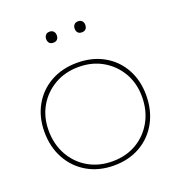

<svg xmlns="http://www.w3.org/2000/svg" viewBox="-132 -830 879 949"><g transform="rotate(-20 307.5 -355.5)"><path d="M308 10Q229 10 168.5 -25Q108 -60 74 -122Q40 -184 40 -263Q40 -341 74 -401.5Q108 -462 168.5 -496Q229 -530 308 -530Q387 -530 447.5 -496Q508 -462 541.5 -401.5Q575 -341 575 -263Q575 -184 541.5 -122Q508 -60 447.5 -25Q387 10 308 10ZM308 -12Q379 -12 434 -44Q489 -76 521 -133Q553 -190 553 -263Q553 -334 521 -389Q489 -444 434 -476Q379 -508 308 -508Q237 -508 181.5 -476Q126 -444 94 -389Q62 -334 62 -263Q62 -190 94 -133Q126 -76 181.5 -44Q237 -12 308 -12ZM383 -663Q369 -663 362 -671Q355 -679 355 -692Q355 -704 362 -712.5Q369 -721 383 -721Q396 -721 403.5 -713Q411 -705 411 -692Q411 -679 404 -671Q397 -663 383 -663ZM233 -663Q219 -663 212 -671Q205 -679 205 -692Q205 -704 212 -712.5Q219 -721 233 -721Q246 -721 253.5 -713Q261 -705 261 -692Q261 -679 254 -671Q247 -663 233 -663Z"/></g></svg>

Font: Lexend Thin
Style: Regular
Weight: 100
Designer: Bonnie Shaver-Troup, Thomas Jockin
Foundry: Lexend
Version: Version 1.007; ttfautohint (v1.8.3)